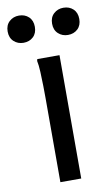

<svg xmlns="http://www.w3.org/2000/svg" viewBox="-101 -789 487 834"><g transform="rotate(-10 142.0 -372.0)"><path d="M96 0V-372Q96 -392 95.5 -424Q95 -456 93.5 -487Q92 -518 88 -536L90 -544H188V0ZM240 -624Q215 -624 197.5 -640Q180 -656 180 -684Q180 -712 197.5 -728Q215 -744 240 -744Q266 -744 283 -728Q300 -712 300 -684Q300 -656 283 -640Q266 -624 240 -624ZM44 -624Q19 -624 1.5 -640Q-16 -656 -16 -684Q-16 -712 1.5 -728Q19 -744 44 -744Q70 -744 87 -728Q104 -712 104 -684Q104 -656 87 -640Q70 -624 44 -624Z"/></g></svg>

Font: Kufam
Style: Regular
Weight: 400
Designer: Wael Morcos, Artur Schmal
Foundry: Original Type
Version: Version 1.301; ttfautohint (v1.8.3)